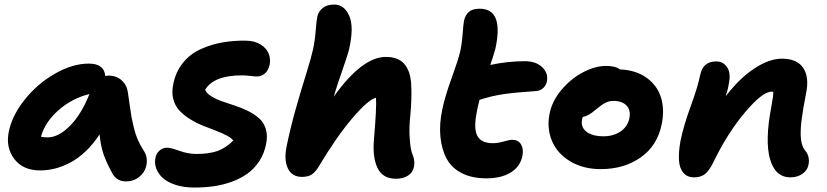

<svg xmlns="http://www.w3.org/2000/svg" viewBox="-20 -780 3679 854"><path d="M158.2 -22Q82.5 -22 43.7 -72.8Q4.9 -123.5 19 -193.8Q33.7 -266.6 90.3 -337.4Q147 -408.2 224.9 -452.6Q302.7 -497.1 375 -497.1Q443.8 -497.1 448.2 -441.9Q458 -443.8 461.9 -443.8Q498 -443.8 521.2 -422.6Q544.4 -401.4 548.8 -369.1Q551.3 -353 556.9 -312.3Q562.5 -271.5 565.7 -254.9Q568.8 -238.3 576.2 -208.7Q583.5 -179.2 594.2 -155.5Q605 -131.8 621.1 -106.9Q632.8 -88.9 633.1 -65.4Q633.3 -42 623 -21.7Q612.8 -1.5 591.1 12.7Q569.3 26.9 541 26.9Q501.5 26.9 481.9 -4.9Q456.1 -51.3 442.1 -89.6Q428.2 -127.9 422.9 -182.1Q394 -138.2 360.1 -106.2Q326.2 -74.2 291.7 -56.4Q257.3 -38.6 224.6 -30.3Q191.9 -22 158.2 -22ZM191.9 -168.9Q239.7 -168.9 290.5 -219.5Q341.3 -270 377.9 -361.8Q298.3 -341.8 239 -288.8Q179.7 -235.8 162.1 -171.9Q175.3 -168.9 191.9 -168.9Z M844.7 54.2Q797.4 54.2 760.7 42.2Q724.1 30.3 703.6 11.2Q683.1 -7.8 674.8 -31Q666.5 -54.2 671.4 -78.1Q674.3 -96.7 689 -109.9Q703.6 -123 723.6 -123Q739.7 -123 778.1 -109.1Q816.4 -95.2 853.5 -95.2Q910.6 -95.2 947.8 -108.6Q984.9 -122.1 1017.6 -154.8Q1009.3 -166.5 987.5 -177.7Q965.8 -189 939.5 -199Q913.1 -209 883.1 -220.9Q853 -232.9 826.7 -249.3Q800.3 -265.6 780 -286.1Q759.8 -306.6 751.2 -337.2Q742.7 -367.7 750.5 -404.8Q761.2 -460.4 793.7 -500.5Q826.2 -540.5 872.8 -561.5Q919.4 -582.5 969.2 -591.3Q1019 -600.1 1074.7 -599.1Q1112.3 -598.6 1138.4 -582.5Q1164.6 -566.4 1174.3 -543.2Q1184.1 -520 1179.7 -494.1Q1174.8 -468.3 1159.2 -454.1Q1143.6 -439.9 1121.6 -439.9Q1113.3 -439.9 1092.5 -442.4Q1071.8 -444.8 1056.6 -444.8Q930.7 -444.8 892.6 -380.9Q898.9 -364.7 919.7 -351.8Q940.4 -338.9 967 -329.6Q993.7 -320.3 1024.4 -310.3Q1055.2 -300.3 1082.8 -286.6Q1110.4 -272.9 1131.6 -254.6Q1152.8 -236.3 1162.1 -206.8Q1171.4 -177.2 1163.6 -139.2Q1155.3 -96.7 1133.3 -63.2Q1111.3 -29.8 1081.1 -8.1Q1050.8 13.7 1011.5 28.1Q972.2 42.5 931.2 48.3Q890.1 54.2 844.7 54.2Z M1323.2 6.8Q1279.3 6.8 1261 -29.8Q1242.7 -66.4 1254.4 -127Q1271.5 -210.9 1295.4 -295.2Q1319.3 -379.4 1341.1 -449Q1362.8 -518.6 1372.1 -559.1Q1380.9 -600.1 1384.3 -644.5Q1387.7 -689 1391.1 -705.1Q1396 -728.5 1415 -744.1Q1434.1 -759.8 1467.3 -759.8Q1510.7 -759.8 1533 -710.4Q1555.2 -661.1 1533.2 -563Q1526.4 -534.2 1502.2 -465.8Q1478 -397.5 1464.4 -350.1Q1590.8 -526.9 1696.3 -526.9Q1751 -526.9 1778.1 -495.8Q1805.2 -464.8 1808.8 -407.2Q1812.5 -349.6 1805.2 -267.1Q1799.3 -213.9 1801.8 -174.3Q1804.2 -134.8 1807.4 -118.9Q1810.5 -103 1818.4 -83Q1825.7 -61.5 1821.3 -38.1Q1816.9 -13.7 1795.4 0.7Q1773.9 15.1 1741.2 15.1Q1683.1 15.1 1659.9 -31.5Q1636.7 -78.1 1643.1 -157.2Q1655.8 -305.7 1652.3 -345.2Q1618.2 -337.4 1547.9 -255.1Q1477.5 -172.9 1397 -38.1Q1380.4 -11.7 1364.3 -2.4Q1348.1 6.8 1323.2 6.8Z M2143.6 13.2Q2079.6 13.2 2034.7 -9.5Q1989.7 -32.2 1967.3 -73Q1944.8 -113.8 1939 -170.7Q1933.1 -227.5 1947.8 -295.9Q1960.4 -355 1988.8 -432.6Q2017.1 -510.3 2026.9 -550.8Q2034.7 -586.9 2037.8 -629.9Q2041 -672.9 2043.9 -688Q2049.8 -713.4 2065.7 -727.3Q2081.5 -741.2 2113.8 -741.2Q2221.7 -741.2 2183.6 -564Q2172.4 -523.4 2160.6 -491.2Q2239.3 -507.8 2314.9 -507.8Q2363.3 -507.8 2391.4 -481.4Q2419.4 -455.1 2412.6 -418.9Q2409.7 -401.4 2396.7 -388.9Q2383.8 -376.5 2364.7 -375Q2275.4 -369.1 2221.9 -361.6Q2168.5 -354 2112.8 -335.9Q2103 -296.9 2101.6 -286.1Q2085.4 -209 2103 -176Q2120.6 -143.1 2171.9 -143.1Q2194.3 -143.1 2220.2 -150.6Q2246.1 -158.2 2257.8 -158.2Q2285.2 -158.2 2297.4 -137.9Q2309.6 -117.7 2303.7 -86.9Q2293.9 -38.6 2251.7 -12.7Q2209.5 13.2 2143.6 13.2Z M2652.3 -27.8Q2573.7 -27.8 2516.4 -62.3Q2459 -96.7 2435.3 -152.8Q2411.6 -209 2424.3 -273.9Q2435.5 -331.1 2478 -381.1Q2520.5 -431.2 2574.2 -459Q2627.9 -486.8 2676.3 -486.8Q2717.8 -486.8 2737.3 -471.2Q2809.1 -468.3 2856.4 -433.8Q2903.8 -399.4 2920.2 -345.9Q2936.5 -292.5 2923.3 -228Q2904.3 -132.3 2830.1 -80.1Q2755.9 -27.8 2652.3 -27.8ZM2569.3 -249Q2562 -215.3 2587.9 -194.6Q2613.8 -173.8 2664.6 -173.8Q2709 -173.8 2740.5 -195.6Q2772 -217.3 2779.3 -253.9Q2786.6 -289.1 2767.1 -310.1Q2747.6 -331.1 2708.5 -331.1Q2688.5 -331.1 2671.4 -322Q2654.3 -313 2629.4 -292Q2596.7 -263.7 2572.3 -259.8Q2569.3 -253.9 2569.3 -249Z M3496.1 8.8Q3427.7 8.8 3404.8 -73Q3381.8 -154.8 3411.1 -307.1Q3420.4 -355 3419.4 -372.1H3411.1Q3371.1 -372.1 3293.5 -280Q3215.8 -188 3153.3 -59.1Q3134.3 -20 3115.5 -5.6Q3096.7 8.8 3067.4 8.8Q3036.1 8.8 3019 -12Q3002 -32.7 3000 -68.1Q2998 -103.5 3006.3 -150.9Q3020 -219.7 3051.8 -306.2Q3083.5 -392.6 3094.2 -445.8Q3106 -506.8 3166 -506.8Q3196.8 -506.8 3214.1 -481Q3231.4 -455.1 3222.2 -410.2Q3218.8 -385.7 3208 -352.1Q3270.5 -433.1 3336.2 -476.1Q3401.9 -519 3458 -519Q3525.4 -519 3552.7 -477.8Q3580.1 -436.5 3565.4 -365.2Q3550.3 -288.6 3544.7 -241.2Q3539.1 -193.8 3542.7 -161.1Q3546.4 -128.4 3561 -110.8Q3583.5 -84 3576.2 -47.9Q3571.8 -22.9 3549.6 -7.1Q3527.3 8.8 3496.1 8.8Z"/></svg>

Font: Shantell Sans Irregular
Style: Bold Italic
Weight: 700
Italic angle: -11.31°
Designer: Stephen Nixon, Anya Danilova, Shantell Martin
Foundry: Arrow Type
Version: Version 1.006;[9816181b4]